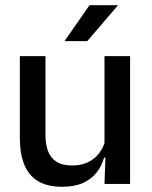

<svg xmlns="http://www.w3.org/2000/svg" viewBox="-20 -704 580 735"><path d="M154 -489V-187Q154 -152 163.8 -125.8Q173.5 -99.5 196 -85Q218.5 -70.5 256.5 -70.5Q292.5 -70.5 318.2 -83.5Q344 -96.5 360.5 -118.8Q377 -141 383.5 -168.5L399.5 -100.5H378.5Q370 -70 350.5 -44.5Q331 -19 298.5 -4Q266 11 218 11Q161 11 125.2 -10.8Q89.5 -32.5 72.8 -74.2Q56 -116 56 -176V-489ZM478 -489V0H380L384 -114.5L380 -120.5V-489ZM322.5 -684H430.5V-682.5L314 -546.5H228V-548Z"/></svg>

Font: Anek Telugu Medium Medium
Style: Regular
Weight: 500
Version: Version 1.003